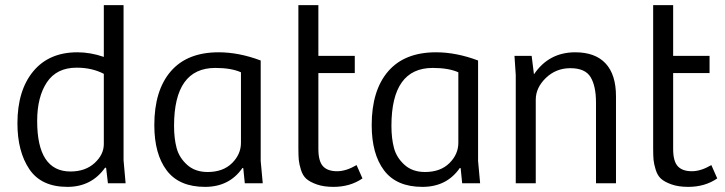

<svg xmlns="http://www.w3.org/2000/svg" viewBox="-20 -715 2827 749"><path d="M282 -511Q333 -511 385 -493V-695H462V-90L470 0H401L394 -60L390 -61Q337 14 243 14Q141 14 94.5 -55Q48 -124 48 -234Q48 -362 109.5 -436.5Q171 -511 282 -511ZM385 -153V-427Q339 -451 279 -451Q201 -451 163 -394Q125 -337 125 -243Q125 -46 255 -46Q313 -46 349 -79Q385 -112 385 -153Z M997 -479V-87L1005 0H935L929 -59L926 -60Q875 14 780 14Q679 14 630.5 -50Q582 -114 582 -227Q582 -362 646 -436.5Q710 -511 833 -511Q912 -511 997 -479ZM920 -158V-433Q882 -450 820 -450Q659 -450 659 -224Q659 -175 669 -137.5Q679 -100 710 -72Q741 -44 790 -44Q850 -44 885 -78.5Q920 -113 920 -158Z M1144 -695H1222V-497H1364V-430H1222V-134Q1222 -86 1240 -66.5Q1258 -47 1295 -47Q1330 -47 1371 -71L1394 -19Q1346 14 1281 14Q1243 14 1216 4.5Q1189 -5 1175 -17.5Q1161 -30 1154 -52.5Q1147 -75 1145.5 -91.5Q1144 -108 1144 -136Z M1845 -479V-87L1853 0H1783L1777 -59L1774 -60Q1723 14 1628 14Q1527 14 1478.5 -50Q1430 -114 1430 -227Q1430 -362 1494 -436.5Q1558 -511 1681 -511Q1760 -511 1845 -479ZM1768 -158V-433Q1730 -450 1668 -450Q1507 -450 1507 -224Q1507 -175 1517 -137.5Q1527 -100 1558 -72Q1589 -44 1638 -44Q1698 -44 1733 -78.5Q1768 -113 1768 -158Z M2070 0H1992V-422L1987 -497H2054L2063 -425Q2121 -511 2224 -511Q2302 -511 2342.5 -467.5Q2383 -424 2383 -339V0H2305V-315Q2305 -379 2284 -414Q2263 -449 2205 -449Q2149 -449 2109.5 -411Q2070 -373 2070 -326Z M2528 -695H2606V-497H2748V-430H2606V-134Q2606 -86 2624 -66.5Q2642 -47 2679 -47Q2714 -47 2755 -71L2778 -19Q2730 14 2665 14Q2627 14 2600 4.5Q2573 -5 2559 -17.5Q2545 -30 2538 -52.5Q2531 -75 2529.5 -91.5Q2528 -108 2528 -136Z"/></svg>

Font: BreeCF
Style: Light
Weight: 300
Designer: Veronika Burian, Jos Scaglione
Foundry: TypeTogether
Version: Version 0.0.2